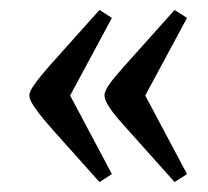

<svg xmlns="http://www.w3.org/2000/svg" viewBox="-20 -437 419 386"><path d="M331 -71 238 -175Q230 -184 218.5 -197Q207 -210 198.5 -223.5Q190 -237 190 -245Q190 -252 196.5 -262.5Q203 -273 212.5 -284Q222 -295 229 -303L331 -417L356 -401L272 -245L356 -87ZM180 -71 87 -175Q79 -184 68 -197Q57 -210 48 -223.5Q39 -237 39 -245Q39 -252 46 -262.5Q53 -273 62 -284Q71 -295 78 -303L180 -417L205 -401L121 -245L205 -87Z"/></svg>

Font: Faustina Light
Style: Regular
Weight: 400
Version: Version 1.200